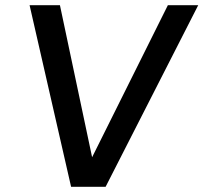

<svg xmlns="http://www.w3.org/2000/svg" viewBox="-20 -720 784 740"><path d="M254 0 94 -700H211L335 -114L627 -700H744L387 0Z"/></svg>

Font: Host Grotesk Medium
Style: Italic
Weight: 500
Italic angle: -8°
Designer: Doğukan Karapınar based on Poppins by Indian Type Foundry, Jonny Pinhorn
Foundry: Element Type
Version: Version 1.001; ttfautohint (v1.8.4.7-5d5b)